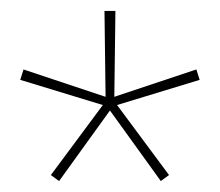

<svg xmlns="http://www.w3.org/2000/svg" viewBox="-20 -767 402 351"><path d="M181 -565 274 -436 289 -447 194 -575 345 -621 339 -640 189 -590 191 -747H171L173 -590L23 -640L17 -621L168 -575L73 -447L88 -436Z"/></svg>

Font: IBM Plex Sans Thai Looped Thin
Style: Regular
Weight: 100
Designer: Mike Abbink, Paul van der Laan, Pieter van Rosmalen, Ben Mitchell, Mark Frömberg
Foundry: Bold Monday
Version: Version 1.1